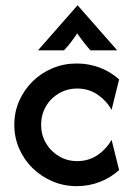

<svg xmlns="http://www.w3.org/2000/svg" viewBox="-20 -655 467 687"><path d="M254.2 11.1Q208.3 11.1 167.7 -6.2Q127.1 -23.6 96.5 -53.5Q66 -83.3 48.6 -123.3Q31.2 -163.2 31.2 -208.3Q31.2 -254.2 48.6 -293.8Q66 -333.3 96.5 -363.5Q127.1 -393.8 167.7 -410.8Q208.3 -427.8 254.2 -427.8Q298.6 -427.8 337.5 -412.8Q376.4 -397.9 406.2 -370.8L379.2 -261.8Q361.8 -293.8 329.9 -316Q297.9 -338.2 256.2 -338.2Q220.1 -338.2 190.6 -320.8Q161.1 -303.5 144.1 -274Q127.1 -244.4 127.1 -208.3Q127.1 -172.9 144.1 -143.4Q161.1 -113.9 190.6 -96.2Q220.1 -78.5 256.2 -78.5Q297.9 -78.5 329.9 -100.7Q361.8 -122.9 379.2 -154.9L406.2 -46.5Q376.4 -19.4 337.5 -4.2Q298.6 11.1 254.2 11.1ZM116 -475 256.9 -635.4H258.3L399.3 -475H303.5Q291 -488.9 280.2 -502.8Q269.4 -516.7 256.2 -535.4Q243.8 -516.7 233 -502.8Q222.2 -488.9 209 -475Z"/></svg>

Font: Afacad Flux Medium
Style: Regular
Weight: 500
Designer: Kristian Moeller
Foundry: Dicotype
Version: Version 1.100